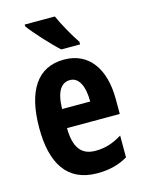

<svg xmlns="http://www.w3.org/2000/svg" viewBox="-117 -836 691 917"><g transform="rotate(-15 228.5 -378.0)"><path d="M246 -766H97V-757C123 -720 200 -637 235 -606H328V-619C306 -650 264 -724 246 -766ZM234 -556C103 -556 36 -454 36 -270C36 -97 99 10 250 10C307 10 356 -2 400 -28V-136C353 -107 314 -96 268 -96C198 -96 165 -140 164 -236H425V-309C425 -460 357 -556 234 -556ZM237 -454C280 -454 304 -407 304 -330H165C167 -418 194 -454 237 -454Z"/></g></svg>

Font: Noto Sans Arabic UI XCn
Style: Bold
Weight: 700
Width: 2
Designer: Monotype Design Team, Nadine Chahine and Nizar Qandah
Foundry: Monotype Imaging Inc.
Version: Version 2.010